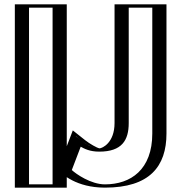

<svg xmlns="http://www.w3.org/2000/svg" viewBox="-20 -845 831 880"><path d="M718 -825V-233C718 -71 626 15 461 15C343 15 268 -64 268 -64L328 -221C328 -221 387 -165 435 -165C489 -165 530 -198 530 -281V-825ZM261 -825V15H73V-825ZM703 -810H545V-281C545 -191.8 497.4 -150 435 -150C395.3 -150 357 -177.8 334.4 -195.8L285.6 -68C306 -49.8 370.5 0 461 0C619.3 0 703 -78.8 703 -233ZM246 -810V0H88V-810ZM703 -810V-233C703 -78.8 619.3 0 461 0C370.5 0 306 -49.8 285.6 -68L334.4 -195.8C357 -177.8 395.3 -150 435 -150C497.4 -150 545 -191.8 545 -281V-810ZM246 -810H88V0H246ZM718 -825H530V-281C530 -198.2 488.7 -165 435 -165C402 -165 366.2 -189.7 343.7 -207.5L327.7 -220.3L267.9 -63.7L275.6 -56.8C297.3 -37.5 364.8 15 461 15C625.9 15 718 -71.1 718 -233ZM261 -825H73V15H261ZM678 -810V-233C678 -67.9 579.5 0 461 0C396.4 0 328.2 -47.8 309.1 -65.7L349.9 -172.6C366.7 -163.5 390.8 -150 435 -150C538.9 -150 570 -202.4 570 -281V-810ZM221 -810V0H113V-810ZM743 -825H505V-281C505 -190.2 448.8 -165.5 436 -165C424 -167.1 390.7 -186.3 370.6 -202.2L313.7 -247.3L244.4 -66C266.3 -46.5 329.4 15 461 15C665.3 15 743 -81.9 743 -233ZM286 -825H48V15H286Z"/></svg>

Font: Hussar Outliner
Style: Regular
Weight: 700
Foundry: Cannot Into Space Fonts
Version: Version 0.92